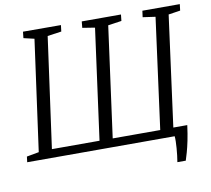

<svg xmlns="http://www.w3.org/2000/svg" viewBox="-93 -849 1212 1104"><g transform="rotate(-10 513.0 -297.5)"><path d="M854.5 149.5Q857.5 131.5 860 110.8Q862.5 90 864 69.5Q865.5 49 866 31Q866.5 13 865 0L805 -50.5H947.5Q941 0 933 38.5Q925 77 917.2 104.2Q909.5 131.5 903.5 149.5ZM4 0 8 -32.5 79.5 -45.5 168.5 -692 106.5 -706.5 110.5 -743.5 332 -743 327.5 -706 246 -694.5 157 -49.5H435L522.5 -694.5L450 -706L453.5 -743H682.5L678.5 -706L599.5 -694.5L512 -49.5H789.5L876 -695.5L802.5 -706L807.5 -743H1026L1021.5 -706L952.5 -695.5L866 -49.5L938 -32L934 0Z"/></g></svg>

Font: Merriweather 36pt Light
Style: Italic
Weight: 300
Italic angle: -7.8°
Version: Version 2.101